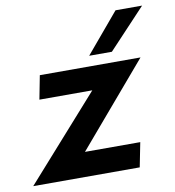

<svg xmlns="http://www.w3.org/2000/svg" viewBox="-123 -715 715 783"><g transform="rotate(-10 234.5 -324.0)"><path d="M257 -343H38L57 -441H474L184 -101H413L393 0H-48ZM407 -648H517L363 -484H269Z"/></g></svg>

Font: Teachers SemiBold
Style: Italic
Weight: 600
Designer: Alfredo Marco Pradil & Chank Diesel
Version: Version 0.009